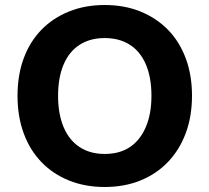

<svg xmlns="http://www.w3.org/2000/svg" viewBox="-20 -736 836 767"><path d="M398 11Q320 11 255.5 -15Q191 -41 145 -89Q99 -137 74.5 -204Q50 -271 50 -353Q50 -436 74.5 -502.5Q99 -569 145 -616.5Q191 -664 255.5 -690Q320 -716 398 -716Q477 -716 541 -690Q605 -664 651 -617Q697 -570 722 -503Q747 -436 747 -354Q747 -271 722 -204Q697 -137 651 -89Q605 -41 541 -15Q477 11 398 11ZM398 -121Q458 -121 499 -148.5Q540 -176 562.5 -228.5Q585 -281 585 -353Q585 -426 563 -478Q541 -530 499 -557Q457 -584 398 -584Q340 -584 298 -557Q256 -530 234 -478Q212 -426 212 -353Q212 -281 234 -228.5Q256 -176 298 -148.5Q340 -121 398 -121Z"/></svg>

Font: Nunito Sans 12pt ExtraBold
Style: Regular
Weight: 800
Designer: Vernon Adams
Foundry: Vernon Adams
Version: Version 3.101;gftools[0.9.27]